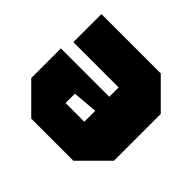

<svg xmlns="http://www.w3.org/2000/svg" viewBox="-140 -715 870 870"><g transform="rotate(45 295.0 -280.0)"><path d="M560 -430V-130L430 0H160L30 -130V-320H340V-380H50V-560H430ZM340 -230 220 -220V-160H340Z"/></g></svg>

Font: Tektur Black
Style: Regular
Weight: 900
Designer: Adam Jagosz
Foundry: Adam Jagosz
Version: Version 1.005;gftools[0.9.30]